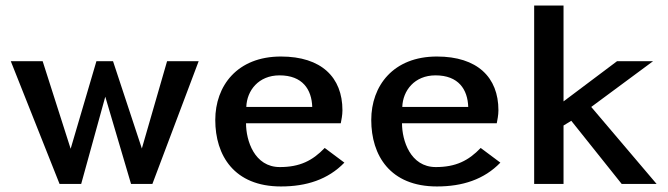

<svg xmlns="http://www.w3.org/2000/svg" viewBox="-20 -664 2412 693"><path d="M19 -443 195 0H273L360 -315L453 0H530L697 -443H583L492 -128L388 -443H328L235 -127L134 -443Z M757 -231C757 -103 825 9 994 9C1086 9 1164 -16 1223 -77L1152 -130C1108 -84 1062 -61 990 -61C898 -61 868 -157 868 -219H1210C1212 -230 1216 -248 1216 -266C1216 -385 1140 -460 994 -460C836 -460 757 -354 757 -231ZM869 -278C871 -337 913 -392 989 -392C1072 -392 1105 -341 1107 -278Z M1320 -231C1320 -103 1388 9 1557 9C1649 9 1727 -16 1786 -77L1715 -130C1671 -84 1625 -61 1553 -61C1461 -61 1431 -157 1431 -219H1773C1775 -230 1779 -248 1779 -266C1779 -385 1703 -460 1557 -460C1399 -460 1320 -354 1320 -231ZM1432 -278C1434 -337 1476 -392 1552 -392C1635 -392 1668 -341 1670 -278Z M1908 0H2014V-211L2042 -228L2224 0H2350L2114 -278L2337 -443H2207L2014 -298V-644H1908Z"/></svg>

Font: KpMath
Style: SansBold
Weight: 700
Version: Version 0.66